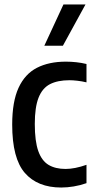

<svg xmlns="http://www.w3.org/2000/svg" viewBox="-20 -828 419 858"><path d="M253.5 10Q148 10 91.2 -55Q34.5 -120 34.5 -271.5Q34.5 -374 63 -435.8Q91.5 -497.5 145 -525Q198.5 -552.5 274.5 -552.5Q297 -552.5 320.5 -550Q344 -547.5 366.5 -542V-460Q345.5 -465 325.5 -467.2Q305.5 -469.5 290.5 -469.5Q237.5 -469.5 203.2 -451.8Q169 -434 152.2 -391.2Q135.5 -348.5 135.5 -274Q135.5 -197 151 -153.2Q166.5 -109.5 197 -91.2Q227.5 -73 273 -73Q314 -73 366.5 -91.5V-9.5Q338 0.5 309.2 5.2Q280.5 10 253.5 10ZM178 -623.5 263.5 -808H362L261 -623.5Z"/></svg>

Font: Encode Sans Condensed Condensed Medium
Style: Regular
Weight: 500
Width: 3
Designer: Multiple Designers
Foundry: Impallari Type
Version: Version 3.000; ttfautohint (v1.8.3) -l 8 -r 50 -G 200 -x 14 